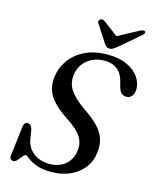

<svg xmlns="http://www.w3.org/2000/svg" viewBox="-131 -985 882 1085"><g transform="rotate(15 309.5 -442.5)"><path d="M273.6 11.2Q229.7 11.2 200.9 2.9Q172.1 -5.4 154.7 -16.1Q137.2 -26.9 127.4 -35.2Q117.6 -43.5 111.7 -43.5Q106.2 -43.5 99.3 -35.8Q92.3 -28.2 84.5 -18.2Q76.7 -8.2 68.8 -0.5Q60.9 7.1 53.3 7.1Q41.1 7.1 35.1 0.5Q29.1 -6 30.6 -19.8L51.3 -192Q52.5 -206.4 59.2 -213.8Q66 -221.2 76.2 -221.2Q86.3 -221.2 92.7 -214.2Q99.1 -207.2 103.5 -193.9L110.5 -151.5Q117 -92 156.3 -61Q195.5 -29.9 252.3 -29.9Q289.6 -29.9 318.2 -43.5Q346.7 -57 364.4 -81.6Q382.1 -106.1 386.9 -138.7Q394.8 -183.6 372.5 -221.5Q350.3 -259.4 283.3 -302.6Q208.9 -351.1 177 -399.4Q145.2 -447.7 153.2 -512.6Q159.3 -564.7 190.6 -610.1Q221.9 -655.6 277.9 -683.9Q333.9 -712.2 413.1 -712.2Q480.2 -712.2 526.4 -690.5Q572.6 -668.9 596.1 -634.6Q619.6 -600.4 618.6 -562.5Q617.8 -539.5 606 -524.3Q594.1 -509.2 574.2 -509.2Q556.5 -509.2 545.8 -519.1Q535 -529 528.1 -549.6L519.5 -583.2Q507.9 -629.2 478.5 -651.7Q449.1 -674.3 405.5 -674.3Q362.3 -674.3 330.1 -657.9Q297.9 -641.5 278.9 -614Q259.9 -586.6 255.8 -553Q248.8 -504.2 274.1 -464.8Q299.3 -425.3 364.3 -379.8Q421.1 -342 451.7 -308.4Q482.3 -274.8 492.7 -240.6Q503.1 -206.3 498.5 -166.4Q493.3 -112.8 463.4 -72.9Q433.4 -33 384.6 -10.9Q335.8 11.2 273.6 11.2ZM448.6 -812.6 345.9 -890.2Q332 -900.5 319.2 -892.7Q314.1 -889.4 311.8 -883.1Q309.5 -876.8 314.3 -869.7L380.1 -768.2Q387.1 -758.7 393.5 -752.9Q400 -747.1 411.7 -747.1Q423.2 -747.1 432.3 -752.9Q441.4 -758.7 453.7 -768.2L572.5 -869.7Q581.6 -876.8 583.2 -883.1Q584.8 -889.4 581.4 -892.7Q577.3 -896.7 570.1 -895.9Q562.8 -895.1 552.9 -890.2L408.7 -812.6Z"/></g></svg>

Font: Fraunces
Style: Italic
Weight: 900
Italic angle: -16°
Version: Version 1.000;[0bf87f6ff]